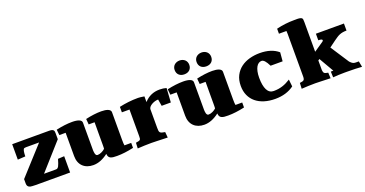

<svg xmlns="http://www.w3.org/2000/svg" viewBox="-36 -1341 3776 1988"><g transform="rotate(-20 1852.0 -346.5)"><path d="M111.8 0Q63 -1 50.8 -4.4Q18.1 -13.7 18.1 -48.3V-98.6L293.9 -402.3H149.9Q145 -402.3 136.2 -400.9Q127.4 -399.4 124.5 -396Q117.2 -386.2 114 -366.2Q110.8 -346.2 110.4 -315.4L25.9 -310.5V-480.5H433.1Q452.1 -480.5 462.9 -477.1Q473.6 -473.6 479 -467.5Q484.4 -461.4 485.8 -452.9Q487.3 -444.3 487.3 -434.1V-367.7L231 -80.1H363.8Q373 -80.1 380.1 -85.2Q387.2 -90.3 393.6 -101.6Q399.9 -112.8 406 -131.1Q412.1 -149.4 419.9 -175.8L489.3 -179.7V0Z M835 -463.9Q929.2 -485.4 1008.3 -485.4Q1029.3 -485.4 1047.9 -482.7Q1066.4 -480 1080.3 -474.4Q1094.2 -468.8 1102.3 -460Q1110.4 -451.2 1110.4 -439V-132.8Q1110.4 -88.4 1114.3 -71.8H1188.5V-17.1Q1089.8 5.4 1006.3 5.4Q983.4 5.4 965.3 3.7Q947.3 2 934.8 -3.9Q922.4 -9.8 915.3 -21.5Q908.2 -33.2 907.2 -53.2Q824.2 10.7 743.7 10.7Q707.5 10.7 678.5 0Q649.4 -10.7 628.9 -30.8Q608.4 -50.8 597.4 -79.6Q586.4 -108.4 586.4 -144.5V-402.3H517.1L510.7 -463.9Q607.9 -485.4 686.5 -485.4Q735.4 -485.4 763.2 -473.9Q791 -462.4 791 -439V-135.7Q791.5 -126 792.5 -115Q793.5 -104 796.4 -94.7Q799.3 -85.4 804.9 -79.3Q810.5 -73.2 820.8 -73.2Q831.1 -73.2 842.8 -76.4Q854.5 -79.6 865.7 -85Q877 -90.3 886.7 -96.9Q896.5 -103.5 903.3 -110.4Q903.8 -115.2 904.1 -121.1Q904.3 -127 904.5 -135.3Q904.8 -143.6 904.8 -155.5Q904.8 -167.5 904.8 -184.1Q904.8 -186 904.8 -189.2Q904.8 -192.4 904.8 -200Q904.8 -207.5 904.8 -221.2Q904.8 -234.9 904.8 -258.5Q904.8 -282.2 905 -317.1Q905.3 -352.1 905.3 -402.3H840.3Z M1652.3 -490.7Q1693.8 -490.7 1727.1 -480.5L1717.3 -324.7H1616.2L1604 -398.4Q1585 -398.4 1565.7 -392.6Q1546.4 -386.7 1530.5 -377.2Q1514.6 -367.7 1504.6 -355.5Q1494.6 -343.3 1494.6 -330.1V-126Q1494.6 -106.4 1496.1 -94.5Q1497.6 -82.5 1503.9 -75.2Q1510.3 -67.9 1522.9 -64Q1535.6 -60.1 1557.6 -56.6L1563 5.4Q1487.8 2.9 1443.6 1.5Q1399.4 0 1384.3 0Q1345.7 0 1308.1 1.5Q1270.5 2.9 1232.4 5.4L1235.4 -56.6Q1254.4 -59.6 1265.1 -62Q1275.9 -64.5 1281.5 -69.6Q1287.1 -74.7 1288.6 -83.7Q1290 -92.8 1290 -109.4V-402.3H1206.1V-462.4Q1256.3 -473.6 1307.6 -479.5Q1358.9 -485.4 1413.6 -485.4Q1424.3 -485.4 1441.4 -483.4Q1458.5 -481.4 1481.9 -477.5V-415Q1549.3 -490.7 1652.3 -490.7Z M2030.3 -627Q2030.3 -591.8 2008.3 -571Q1986.3 -550.3 1949.7 -550.3Q1913.1 -550.3 1891.1 -570.8Q1869.1 -591.3 1869.1 -627Q1869.1 -643.6 1875.2 -657.7Q1881.3 -671.9 1892.1 -681.6Q1902.8 -691.4 1917.7 -697Q1932.6 -702.6 1949.7 -702.6Q1967.3 -702.6 1982.2 -697Q1997.1 -691.4 2007.6 -681.6Q2018.1 -671.9 2024.2 -657.7Q2030.3 -643.6 2030.3 -627ZM2272 -627Q2272 -591.3 2250 -570.8Q2228 -550.3 2191.4 -550.3Q2154.8 -550.3 2132.8 -570.8Q2110.8 -591.3 2110.8 -627Q2110.8 -643.6 2116.9 -657.7Q2123 -671.9 2133.8 -681.6Q2144.5 -691.4 2159.4 -697Q2174.3 -702.6 2191.4 -702.6Q2209 -702.6 2223.9 -697Q2238.8 -691.4 2249.3 -681.6Q2259.8 -671.9 2265.9 -657.7Q2272 -643.6 2272 -627ZM2058.1 -463.9Q2152.3 -485.4 2231.4 -485.4Q2252.4 -485.4 2271 -482.7Q2289.6 -480 2303.5 -474.4Q2317.4 -468.8 2325.4 -460Q2333.5 -451.2 2333.5 -439V-132.8Q2333.5 -88.4 2337.4 -71.8H2411.6V-17.1Q2313 5.4 2229.5 5.4Q2206.5 5.4 2188.5 3.7Q2170.4 2 2158 -3.9Q2145.5 -9.8 2138.4 -21.5Q2131.3 -33.2 2130.4 -53.2Q2047.4 10.7 1966.8 10.7Q1930.7 10.7 1901.6 0Q1872.6 -10.7 1852.1 -30.8Q1831.5 -50.8 1820.6 -79.6Q1809.6 -108.4 1809.6 -144.5V-402.3H1740.2L1733.9 -463.9Q1831.1 -485.4 1909.7 -485.4Q1958.5 -485.4 1986.3 -473.9Q2014.2 -462.4 2014.2 -439V-135.7Q2014.6 -126 2015.6 -115Q2016.6 -104 2019.5 -94.7Q2022.5 -85.4 2028.1 -79.3Q2033.7 -73.2 2043.9 -73.2Q2054.2 -73.2 2065.9 -76.4Q2077.6 -79.6 2088.9 -85Q2100.1 -90.3 2109.9 -96.9Q2119.6 -103.5 2126.5 -110.4Q2127 -115.2 2127.2 -121.1Q2127.4 -127 2127.7 -135.3Q2127.9 -143.6 2127.9 -155.5Q2127.9 -167.5 2127.9 -184.1Q2127.9 -186 2127.9 -189.2Q2127.9 -192.4 2127.9 -200Q2127.9 -207.5 2127.9 -221.2Q2127.9 -234.9 2127.9 -258.5Q2127.9 -282.2 2128.2 -317.1Q2128.4 -352.1 2128.4 -402.3H2063.5Z M2759.3 -71.8Q2787.1 -71.8 2811 -75.4Q2835 -79.1 2857.4 -86.2Q2879.9 -93.3 2901.6 -104Q2923.3 -114.7 2946.8 -129.4L2955.1 -51.3Q2871.1 10.7 2748 10.7Q2682.6 10.7 2628.7 -5.9Q2574.7 -22.5 2536.4 -54.2Q2498 -85.9 2477.1 -132.1Q2456.1 -178.2 2456.1 -237.3Q2456.1 -303.7 2481.2 -351.8Q2506.3 -399.9 2547.9 -430.7Q2589.4 -461.4 2643.3 -476.1Q2697.3 -490.7 2754.9 -490.7Q2883.8 -490.7 2959 -425.8L2950.7 -329.1H2818.4Q2796.9 -372.1 2779.8 -390.1Q2762.7 -408.2 2746.1 -408.2Q2728.5 -408.2 2713.6 -398.2Q2698.7 -388.2 2687.7 -368.7Q2676.8 -349.1 2670.4 -319.8Q2664.1 -290.5 2664.1 -252Q2664.1 -165 2688 -118.4Q2711.9 -71.8 2759.3 -71.8Z M3012.7 -666Q3108.4 -689.5 3208 -689.5H3223.6Q3228.5 -689.5 3233.4 -689.7Q3238.3 -689.9 3243.2 -689.9Q3265.1 -689.9 3281.2 -684.6Q3297.4 -679.2 3299.8 -663.1Q3301.3 -651.9 3301.3 -633.8V-307.1L3407.2 -379.4Q3416 -386.7 3416 -392.6Q3416 -407.7 3372.1 -407.7V-480H3681.2V-402.3Q3656.7 -402.3 3637.9 -398.9Q3619.1 -395.5 3602.8 -388.7Q3586.4 -381.8 3570.6 -371.3Q3554.7 -360.8 3535.6 -347.2L3463.9 -294.4L3595.7 -92.3L3608.4 -79.6L3619.6 -70.3Q3626 -65.9 3631.6 -63.5Q3637.2 -61 3643.8 -60.1Q3650.4 -59.1 3658.2 -58.8Q3666 -58.6 3676.3 -58.6H3691.9L3704.1 5.4Q3672.9 2.9 3632.3 1.5Q3591.8 0 3540.5 0H3511.2Q3476.1 0 3444.8 1.5Q3413.6 2.9 3385.7 5.4L3383.3 -58.6H3411.1L3316.9 -221.2L3301.3 -211.4V-103.5Q3302.7 -90.3 3305.4 -82.8Q3308.1 -75.2 3313.7 -70.3Q3319.3 -65.4 3329.1 -62.7Q3338.9 -60.1 3354.5 -57.1L3357.4 5.4Q3286.6 2.9 3245.6 1.5Q3204.6 0 3190.9 0Q3152.3 0 3114.7 1.5Q3077.1 2.9 3039.1 5.4L3042 -58.1Q3055.2 -60.5 3065.4 -62Q3075.7 -63.5 3082.8 -67.9Q3089.8 -72.3 3093.3 -81.8Q3096.7 -91.3 3096.7 -109.9V-579.6Q3096.7 -599.1 3095.2 -610.8H3012.7Z"/></g></svg>

Font: Tienne Black
Style: Regular
Weight: 900
Designer: vernon adams
Foundry: vernon adams
Version: Version 001.001